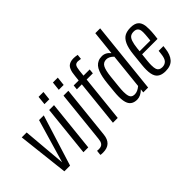

<svg xmlns="http://www.w3.org/2000/svg" viewBox="-96 -1355 2051 2051"><g transform="rotate(-45 930.0 -329.5)"><path d="M121.6 0 56.2 -578.1H130.4L172.9 -84.5L317.4 -578.1H388.7L208 0Z M409.7 0 470.2 -578.1H543.5L482.9 0ZM479 -657.7 489.3 -757.3H563L552.2 -657.7Z M517.6 147.9 523.4 92.3Q528.8 93.8 548.3 93.8Q570.3 93.8 585.2 87.6Q600.1 81.5 608.2 69.1Q616.2 56.6 619.6 44.2Q623 31.7 625 13.7L687 -578.1H760.3L697.3 20Q684.1 151.4 556.2 151.4Q525.9 151.4 517.6 147.9ZM695.3 -657.7 706.1 -757.3H779.8L769 -657.7Z M855.5 0 910.6 -524.9H835.4L840.8 -578.1H916L922.4 -638.2Q925.3 -667.5 929.2 -687Q933.1 -706.5 941.4 -726.6Q949.7 -746.6 962.2 -758.5Q974.6 -770.5 995.1 -777.8Q1015.6 -785.2 1043.5 -785.2Q1069.3 -785.2 1102.1 -778.8L1096.2 -723.6Q1062.5 -729 1055.2 -729Q1023.9 -729 1012.5 -710.2Q1001 -691.4 996.1 -646L988.8 -578.1H1082.5L1077.1 -524.9H983.4L928.2 0Z M1214.4 9.3Q1139.6 9.3 1113.3 -46.9Q1095.7 -84 1095.7 -152.8Q1095.7 -189 1100.6 -233.4L1111.3 -340.3Q1116.2 -388.2 1123.8 -424.3Q1131.3 -460.4 1143.8 -492.2Q1156.2 -523.9 1173.6 -543.9Q1190.9 -564 1216.1 -575.4Q1241.2 -586.9 1273.9 -586.9Q1330.6 -586.9 1370.1 -536.6L1398.9 -809.6H1472.2L1387.2 0H1314L1318.4 -41.5Q1269 8.8 1214.4 9.3ZM1235.4 -48.8Q1277.8 -48.8 1323.2 -87.4L1365.2 -488.3Q1325.2 -529.3 1283.7 -529.3Q1237.3 -529.3 1216.8 -490.5Q1196.3 -451.7 1187 -363.8L1172.9 -227.5Q1168.5 -185.1 1168.5 -153.3Q1168.5 -113.8 1175.3 -90.8Q1187.5 -48.8 1235.4 -48.8Z M1643.6 9.3Q1560.5 9.3 1529.3 -42Q1507.3 -78.1 1507.3 -149.9Q1507.3 -180.7 1511.2 -217.3L1526.4 -363.3Q1535.2 -447.8 1557.9 -497.3Q1580.6 -546.9 1616.2 -566.9Q1651.9 -586.9 1707 -586.9Q1767.1 -586.9 1797.4 -561.3Q1827.6 -535.6 1834.5 -482.9Q1836.9 -460.4 1836.9 -432.6Q1836.9 -395 1832 -348.6L1825.7 -296.4H1592.8L1583.5 -210Q1579.6 -173.3 1579.6 -145.5Q1579.6 -105 1587.4 -83Q1601.1 -45.9 1648.9 -45.9Q1687 -45.9 1710.2 -70.1Q1733.4 -94.2 1739.7 -157.7L1744.1 -197.8H1815.9L1812 -165.5Q1803.2 -81.5 1763.4 -36.1Q1723.6 9.3 1643.6 9.3ZM1597.2 -338.4H1758.8L1763.7 -386.2Q1767.6 -425.3 1767.6 -454.6Q1767.6 -459.5 1767.1 -463.9Q1766.6 -496.6 1750.5 -514.4Q1734.4 -532.2 1700.7 -532.2Q1669.4 -532.2 1650.6 -519Q1631.8 -505.9 1619.9 -472.4Q1607.9 -439 1601.1 -377.4Z"/></g></svg>

Font: Oswald
Style: Light
Weight: 300
Designer: Vernon Adams
Foundry: Vernon Adams
Version: 3.0; ttfautohint (v0.95.6-bc232) -l 8 -r 50 -G 200 -x 0 -w "